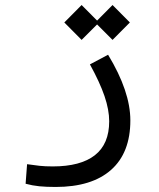

<svg xmlns="http://www.w3.org/2000/svg" viewBox="-20 -512 626 758"><path d="M199.7 226.1Q162.6 226.1 135.3 223.4Q107.9 220.7 81.1 213.4L86.9 136.2Q114.3 140.1 136 142.6Q157.7 145 188.5 145Q297.9 145 354.5 100.8Q411.1 56.6 411.1 -33.2Q411.1 -78.1 392.6 -132.6Q374 -187 335 -257.8L406.7 -295.9Q494.6 -150.9 494.6 -36.6Q494.6 91.3 418.5 158.7Q342.3 226.1 199.7 226.1ZM424.3 -354.5 363.3 -415.5 302.2 -354.5 233.9 -423.3 302.2 -492.2 363.3 -430.7 424.3 -492.2 492.7 -423.3Z"/></svg>

Font: Cascadia Code NF SemiLight
Style: Regular
Weight: 350
Monospace: yes
Designer: Aaron Bell
Foundry: Saja Typeworks
Version: Version 2404.023; ttfautohint (v1.8.4)